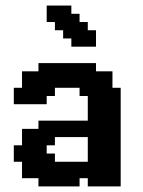

<svg xmlns="http://www.w3.org/2000/svg" viewBox="-20 -667 511 687"><path d="M264.7 0H235.3V-29.4H264.7ZM323.5 0H294.1V-29.4H323.5ZM235.3 0H205.9V-29.4H235.3ZM205.9 0H176.5V-29.4H205.9ZM176.5 0H147.1V-29.4H176.5ZM147.1 0H117.6V-29.4H147.1ZM117.6 -29.4H88.2V-58.8H117.6ZM147.1 -29.4H117.6V-58.8H147.1ZM147.1 -58.8H117.6V-88.2H147.1ZM88.2 -29.4H58.8V-58.8H88.2ZM88.2 -58.8H58.8V-88.2H88.2ZM117.6 -58.8H88.2V-88.2H117.6ZM147.1 -88.2H117.6V-117.6H147.1ZM176.5 -88.2H147.1V-117.6H176.5ZM117.6 -88.2H88.2V-117.6H117.6ZM88.2 -88.2H58.8V-117.6H88.2ZM58.8 -88.2H29.4V-117.6H58.8ZM58.8 -117.6H29.4V-147.1H58.8ZM58.8 -294.1H29.4V-323.5H58.8ZM58.8 -323.5H29.4V-352.9H58.8ZM88.2 -323.5H58.8V-352.9H88.2ZM88.2 -352.9H58.8V-382.4H88.2ZM88.2 -382.4H58.8V-411.8H88.2ZM117.6 -382.4H88.2V-411.8H117.6ZM147.1 -382.4H117.6V-411.8H147.1ZM176.5 -352.9H147.1V-382.4H176.5ZM176.5 -323.5H147.1V-352.9H176.5ZM147.1 -323.5H117.6V-352.9H147.1ZM147.1 -352.9H117.6V-382.4H147.1ZM117.6 -352.9H88.2V-382.4H117.6ZM117.6 -323.5H88.2V-352.9H117.6ZM117.6 -294.1H88.2V-323.5H117.6ZM147.1 -294.1H117.6V-323.5H147.1ZM147.1 -117.6H117.6V-147.1H147.1ZM117.6 -117.6H88.2V-147.1H117.6ZM88.2 -294.1H58.8V-323.5H88.2ZM88.2 -117.6H58.8V-147.1H88.2ZM176.5 -382.4H147.1V-411.8H176.5ZM176.5 -411.8H147.1V-441.2H176.5ZM147.1 -411.8H117.6V-441.2H147.1ZM205.9 -411.8H176.5V-441.2H205.9ZM235.3 -411.8H205.9V-441.2H235.3ZM264.7 -411.8H235.3V-441.2H264.7ZM294.1 -411.8H264.7V-441.2H294.1ZM323.5 -411.8H294.1V-441.2H323.5ZM323.5 -382.4H294.1V-411.8H323.5ZM352.9 -382.4H323.5V-411.8H352.9ZM382.4 -382.4H352.9V-411.8H382.4ZM382.4 -352.9H352.9V-382.4H382.4ZM411.8 -323.5H382.4V-352.9H411.8ZM382.4 -323.5H352.9V-352.9H382.4ZM411.8 -294.1H382.4V-323.5H411.8ZM411.8 -264.7H382.4V-294.1H411.8ZM411.8 -235.3H382.4V-264.7H411.8ZM411.8 -205.9H382.4V-235.3H411.8ZM411.8 -176.5H382.4V-205.9H411.8ZM411.8 -147.1H382.4V-176.5H411.8ZM382.4 -147.1H352.9V-176.5H382.4ZM382.4 -117.6H352.9V-147.1H382.4ZM411.8 -117.6H382.4V-147.1H411.8ZM411.8 -88.2H382.4V-117.6H411.8ZM382.4 -88.2H352.9V-117.6H382.4ZM382.4 -58.8H352.9V-88.2H382.4ZM382.4 -29.4H352.9V-58.8H382.4ZM352.9 -29.4H323.5V-58.8H352.9ZM323.5 -29.4H294.1V-58.8H323.5ZM294.1 -29.4H264.7V-58.8H294.1ZM294.1 -58.8H264.7V-88.2H294.1ZM323.5 -88.2H294.1V-117.6H323.5ZM352.9 -88.2H323.5V-117.6H352.9ZM323.5 -117.6H294.1V-147.1H323.5ZM323.5 -147.1H294.1V-176.5H323.5ZM323.5 -176.5H294.1V-205.9H323.5ZM323.5 -205.9H294.1V-235.3H323.5ZM323.5 -235.3H294.1V-264.7H323.5ZM323.5 -264.7H294.1V-294.1H323.5ZM323.5 -294.1H294.1V-323.5H323.5ZM323.5 -323.5H294.1V-352.9H323.5ZM294.1 -323.5H264.7V-352.9H294.1ZM294.1 -352.9H264.7V-382.4H294.1ZM264.7 -352.9H235.3V-382.4H264.7ZM235.3 -352.9H205.9V-382.4H235.3ZM205.9 -352.9H176.5V-382.4H205.9ZM205.9 -382.4H176.5V-411.8H205.9ZM235.3 -382.4H205.9V-411.8H235.3ZM264.7 -382.4H235.3V-411.8H264.7ZM294.1 -382.4H264.7V-411.8H294.1ZM323.5 -352.9H294.1V-382.4H323.5ZM352.9 -352.9H323.5V-382.4H352.9ZM352.9 -323.5H323.5V-352.9H352.9ZM352.9 -294.1H323.5V-323.5H352.9ZM352.9 -264.7H323.5V-294.1H352.9ZM382.4 -264.7H352.9V-294.1H382.4ZM382.4 -294.1H352.9V-323.5H382.4ZM382.4 -235.3H352.9V-264.7H382.4ZM382.4 -205.9H352.9V-235.3H382.4ZM382.4 -176.5H352.9V-205.9H382.4ZM352.9 -176.5H323.5V-205.9H352.9ZM352.9 -205.9H323.5V-235.3H352.9ZM352.9 -235.3H323.5V-264.7H352.9ZM352.9 -147.1H323.5V-176.5H352.9ZM352.9 -117.6H323.5V-147.1H352.9ZM352.9 -58.8H323.5V-88.2H352.9ZM323.5 -58.8H294.1V-88.2H323.5ZM264.7 -29.4H235.3V-58.8H264.7ZM235.3 -29.4H205.9V-58.8H235.3ZM205.9 -29.4H176.5V-58.8H205.9ZM176.5 -29.4H147.1V-58.8H176.5ZM176.5 -58.8H147.1V-88.2H176.5ZM205.9 -58.8H176.5V-88.2H205.9ZM235.3 -58.8H205.9V-88.2H235.3ZM264.7 -58.8H235.3V-88.2H264.7ZM88.2 -147.1H58.8V-176.5H88.2ZM117.6 -147.1H88.2V-176.5H117.6ZM147.1 -147.1H117.6V-176.5H147.1ZM88.2 -176.5H58.8V-205.9H88.2ZM117.6 -176.5H88.2V-205.9H117.6ZM147.1 -176.5H117.6V-205.9H147.1ZM176.5 -176.5H147.1V-205.9H176.5ZM205.9 -176.5H176.5V-205.9H205.9ZM235.3 -176.5H205.9V-205.9H235.3ZM264.7 -176.5H235.3V-205.9H264.7ZM294.1 -176.5H264.7V-205.9H294.1ZM294.1 -205.9H264.7V-235.3H294.1ZM264.7 -205.9H235.3V-235.3H264.7ZM235.3 -205.9H205.9V-235.3H235.3ZM205.9 -205.9H176.5V-235.3H205.9ZM176.5 -205.9H147.1V-235.3H176.5ZM147.1 -205.9H117.6V-235.3H147.1ZM382.4 -88.2H411.8V-58.8H382.4ZM382.4 -58.8H411.8V-29.4H382.4ZM382.4 -29.4H411.8V0H382.4ZM352.9 -29.4H382.4V0H352.9ZM323.5 -29.4H352.9V0H323.5ZM147.1 -176.5H176.5V-147.1H147.1ZM176.5 -617.6H205.9V-588.2H176.5ZM176.5 -588.2H205.9V-558.8H176.5ZM205.9 -588.2H235.3V-558.8H205.9ZM205.9 -617.6H235.3V-588.2H205.9ZM235.3 -588.2H264.7V-558.8H235.3ZM235.3 -558.8H264.7V-529.4H235.3ZM205.9 -558.8H235.3V-529.4H205.9ZM264.7 -558.8H294.1V-529.4H264.7ZM264.7 -529.4H294.1V-500H264.7ZM235.3 -529.4H264.7V-500H235.3ZM294.1 -529.4H323.5V-500H294.1ZM294.1 -558.8H323.5V-529.4H294.1ZM264.7 -588.2H294.1V-558.8H264.7ZM235.3 -617.6H264.7V-588.2H235.3ZM147.1 -617.6H176.5V-588.2H147.1ZM147.1 -647.1H176.5V-617.6H147.1ZM176.5 -647.1H205.9V-617.6H176.5ZM205.9 -647.1H235.3V-617.6H205.9Z"/></svg>

Font: Jersey 20
Style: Regular
Weight: 400
Designer: Sarah Cadigan-Fried
Version: Version 1.000; ttfautohint (v1.8.4.7-5d5b)